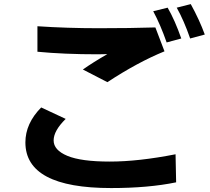

<svg xmlns="http://www.w3.org/2000/svg" viewBox="-20 -867 1040 949"><path d="M105.5 -163.1Q105.5 -256.8 183.6 -335.9L304.7 -279.3Q245.1 -220.7 245.1 -172.9Q245.1 -125 313 -96.7Q380.9 -68.4 522.5 -68.4Q664.1 -68.4 847.7 -104.5L850.6 34.2Q713.9 62.5 529.3 62.5Q105.5 62.5 105.5 -163.1ZM165 -611.3V-737.3Q311.5 -727.5 467.3 -727.5Q623 -727.5 748 -731.4L793 -613.3Q661.1 -559.6 510.7 -460.9L389.6 -523.4Q439.5 -558.6 510.7 -599.6L463.9 -598.6Q295.9 -598.6 165 -611.3ZM737.3 -811.5 808.6 -829.1Q844.7 -766.6 876 -676.8L803.7 -657.2Q772.5 -746.1 737.3 -811.5ZM853.5 -829.1 922.9 -846.7Q965.8 -768.6 992.2 -696.3L919.9 -676.8Q888.7 -766.6 853.5 -829.1Z"/></svg>

Font: GenEi M Gothic v2 Bold
Style: Regular
Weight: 700
Version: Version 2.0